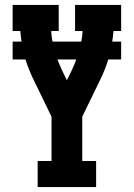

<svg xmlns="http://www.w3.org/2000/svg" viewBox="-20 -755 540 775"><path d="M132 0V-105H188V-284L119 -426Q108 -448 99 -470Q90 -492 83 -515H31V-587H67Q65 -598 64 -608.5Q63 -619 62 -630H31V-735H217V-630H187Q187 -619 188.5 -608.5Q190 -598 192 -587H308Q310 -598 311.5 -608.5Q313 -619 313 -630H283V-735H469V-630H438Q437 -619 436 -608.5Q435 -598 433 -587H469V-515H417Q410 -492 401 -470Q392 -448 381 -426L312 -284V-105H368V0ZM250 -431 270 -472Q275 -483 279.5 -493.5Q284 -504 288 -515H212Q216 -504 220.5 -493.5Q225 -483 230 -472Z"/></svg>

Font: Iosevka Curly Slab Extrabold
Style: Regular
Weight: 800
Monospace: yes
Designer: Belleve Invis
Foundry: Belleve Invis
Version: Version 22.1.2; ttfautohint (v1.8.4)